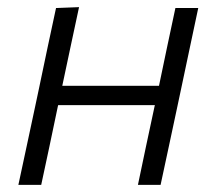

<svg xmlns="http://www.w3.org/2000/svg" viewBox="-20 -518 607 538"><path d="M31.5 0Q43.5 -55.5 54.5 -107.2Q65.5 -159 78.5 -219.5L89 -269Q102.5 -334.5 113.8 -387.2Q125 -440 137 -495.5L201.5 -498Q189.5 -442 178.2 -389.2Q167 -336.5 154.5 -277.5H425.5Q438.5 -339.5 449.2 -390.8Q460 -442 471.5 -495.5H535.5Q523.5 -440 512.5 -387.2Q501.5 -334.5 487.5 -269L477 -219.5Q464 -159 453 -107.2Q442 -55.5 430 0H366.5Q378 -55.5 389 -107.2Q400 -159 413 -219.5L414 -223.5H143L142 -219.5Q129.5 -159 118.5 -107.5Q107.5 -56 95.5 0Z"/></svg>

Font: Commissioner Light
Style: Italic
Weight: 300
Italic angle: -12°
Designer: Kostas Bartsokas
Foundry: Kostas Bartsokas
Version: Version 1.000; ttfautohint (v1.8.3)